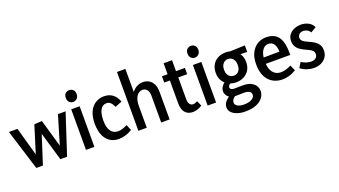

<svg xmlns="http://www.w3.org/2000/svg" viewBox="-78 -1556 4471 2531"><g transform="rotate(-20 2157.0 -290.5)"><path d="M182 0 5 -569H125L255 -104H216L355 -550L463 -556L593 -104H554L693 -569H800L614 0H520L396 -421H410L275 0Z M879 0V-569H997V0ZM938 -651Q908 -651 885.5 -672.5Q863 -694 863 -735Q863 -774 885.5 -795Q908 -816 939 -816Q970 -816 992.5 -795Q1015 -774 1015 -735Q1015 -695 992 -673Q969 -651 938 -651Z M1339 14Q1230 14 1167.5 -64Q1105 -142 1105 -287Q1105 -380 1134.5 -446Q1164 -512 1217.5 -547.5Q1271 -583 1341 -583Q1412 -583 1460.5 -547Q1509 -511 1537 -438L1439 -399Q1424 -438 1400 -462Q1376 -486 1342 -486Q1284 -486 1255 -432Q1226 -378 1226 -285Q1226 -183 1263 -134Q1300 -85 1364 -85Q1390 -85 1422 -94.5Q1454 -104 1493 -124L1527 -43Q1475 -13 1429 0.5Q1383 14 1339 14Z M1934 0V-374Q1934 -430 1910.5 -459.5Q1887 -489 1848 -489Q1818 -489 1791.5 -469.5Q1765 -450 1748.5 -409.5Q1732 -369 1732 -304V0H1614V-825H1732V-404H1689Q1712 -494 1766.5 -538.5Q1821 -583 1886 -583Q1934 -583 1971.5 -561Q2009 -539 2030.5 -495Q2052 -451 2052 -385V0Z M2377 14Q2309 14 2270 -29.5Q2231 -73 2231 -161V-723H2349V-174Q2349 -128 2367 -105Q2385 -82 2414 -82Q2427 -82 2442.5 -87Q2458 -92 2475 -101L2507 -29Q2473 -6 2440 4Q2407 14 2377 14ZM2152 -481V-569H2474V-481Z M2586 0V-569H2704V0ZM2645 -651Q2615 -651 2592.5 -672.5Q2570 -694 2570 -735Q2570 -774 2592.5 -795Q2615 -816 2646 -816Q2677 -816 2699.5 -795Q2722 -774 2722 -735Q2722 -695 2699 -673Q2676 -651 2645 -651Z M3142 -368Q3142 -408 3129 -434Q3116 -460 3094 -473Q3072 -486 3046 -486Q3020 -486 2998.5 -473Q2977 -460 2963.5 -434Q2950 -408 2950 -367Q2950 -329 2963.5 -303Q2977 -277 2999 -264.5Q3021 -252 3047 -252Q3073 -252 3094.5 -264.5Q3116 -277 3129 -303Q3142 -329 3142 -368ZM3260 -367Q3260 -303 3232 -256.5Q3204 -210 3155.5 -184.5Q3107 -159 3047 -159Q2986 -159 2937.5 -184.5Q2889 -210 2861 -256.5Q2833 -303 2833 -366Q2833 -432 2860.5 -479.5Q2888 -527 2937 -552.5Q2986 -578 3047 -578Q3106 -578 3154 -551Q3202 -524 3231 -477Q3260 -430 3260 -367ZM3318 -578V-486L3149 -492L3047 -568ZM2953 -49 2997 -11Q2959 8 2939.5 31.5Q2920 55 2920 79Q2920 112 2953 131.5Q2986 151 3045 151Q3111 151 3152 127.5Q3193 104 3193 65Q3193 35 3165.5 19.5Q3138 4 3091 5L2984 7Q2937 8 2905 -8Q2873 -24 2856.5 -50Q2840 -76 2840 -106Q2840 -145 2868.5 -182Q2897 -219 2956 -235L2973 -175Q2954 -167 2944.5 -154Q2935 -141 2935 -130Q2935 -110 2951.5 -99.5Q2968 -89 2998 -90L3105 -92Q3204 -94 3256.5 -51Q3309 -8 3309 56Q3309 105 3277.5 148.5Q3246 192 3184 218Q3122 244 3030 244Q2970 244 2920 228Q2870 212 2840 181Q2810 150 2810 106Q2810 63 2846 22.5Q2882 -18 2953 -49Z M3633 14Q3557 14 3497.5 -21Q3438 -56 3405 -124Q3372 -192 3372 -289Q3372 -385 3404.5 -450Q3437 -515 3492.5 -549Q3548 -583 3615 -583Q3695 -583 3744 -548.5Q3793 -514 3815 -448Q3837 -382 3837 -292V-255H3438L3440 -342L3718 -345Q3718 -377 3711.5 -403.5Q3705 -430 3692.5 -449.5Q3680 -469 3660.5 -480Q3641 -491 3614 -491Q3560 -491 3526.5 -438Q3493 -385 3493 -285Q3493 -185 3535 -133.5Q3577 -82 3645 -82Q3681 -82 3716.5 -92.5Q3752 -103 3791 -123L3826 -44Q3779 -14 3729.5 0Q3680 14 3633 14Z M4076 14Q4029 14 3980 -2Q3931 -18 3890 -50L3934 -122Q3965 -101 4001.5 -89.5Q4038 -78 4071 -78Q4107 -78 4132.5 -97Q4158 -116 4158 -154Q4158 -182 4140 -199.5Q4122 -217 4093.5 -231Q4065 -245 4034 -259.5Q4003 -274 3974.5 -294Q3946 -314 3928 -345Q3910 -376 3910 -424Q3910 -474 3937.5 -510Q3965 -546 4009 -564.5Q4053 -583 4101 -583Q4154 -583 4203.5 -560Q4253 -537 4277 -484L4200 -439Q4185 -467 4157.5 -480.5Q4130 -494 4104 -494Q4084 -494 4066.5 -486Q4049 -478 4038 -463Q4027 -448 4027 -425Q4027 -399 4045 -381.5Q4063 -364 4091.5 -350.5Q4120 -337 4151.5 -322.5Q4183 -308 4211 -288Q4239 -268 4257 -238Q4275 -208 4275 -162Q4275 -105 4247 -65.5Q4219 -26 4174 -6Q4129 14 4076 14Z"/></g></svg>

Font: Yaldevi SemiBold
Style: Regular
Weight: 600
Designer: Sol Matas, Rajitha Manaperi, Kosala Senevirathne
Foundry: Mooniak
Version: Version 1.100